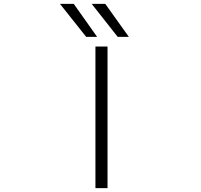

<svg xmlns="http://www.w3.org/2000/svg" viewBox="-20 -972 1040 993"><path d="M473.6 1V-731.4H536.1V1ZM588.9 -781.2 454.1 -952.1H524.4L646.5 -781.2ZM425.8 -781.2 290 -952.1H361.3L482.4 -781.2Z"/></svg>

Font: GenEi Gothic M Light
Style: Regular
Weight: 300
Designer: o_tamon (Modified); [Source Han Sans]
Ryoko NISHIZUKA  (kana & ideographs); Paul D. Hunt (Latin, Greek & Cyrillic); Wenl
Version: Version 1.1a;Original Version 1.004